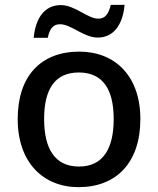

<svg xmlns="http://www.w3.org/2000/svg" viewBox="-20 -762 651 792"><path d="M119 -606H177C185 -645 200 -662 228 -662C273 -662 326 -607 383 -607C446 -607 486 -656 494 -742H437C427 -702 413 -685 385 -685C342 -685 289 -741 231 -741C167 -741 127 -692 119 -606ZM559 -271C559 -449 454 -549 307 -549C149 -549 53 -449 53 -271C53 -91 159 10 304 10C460 10 559 -91 559 -271ZM162 -271C162 -392 205 -463 305 -463C405 -463 449 -392 449 -271C449 -149 405 -75 306 -75C206 -75 162 -149 162 -271Z"/></svg>

Font: Noto Sans Georgian Medium
Style: Regular
Weight: 500
Designer: Monotype Design Team, Akaki Razmadze
Foundry: Google LLC
Version: Version 2.005